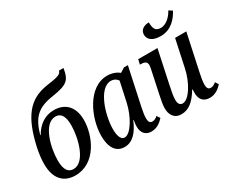

<svg xmlns="http://www.w3.org/2000/svg" viewBox="-118 -1135 1797 1511"><g transform="rotate(-30 780.5 -380.0)"><path d="M206 10C392 10 480 -195 480 -336C480 -459 412 -521 313 -521C231 -521 169 -477 126 -403H122C161 -540 215 -599 359 -620C498 -642 528 -664 545 -770H504C497 -739 468 -731 362 -716C188 -690 106 -572 53 -339C42 -289 35 -237 35 -190C35 -52 105 10 206 10ZM217 -41C171 -41 142 -74 142 -162C142 -275 189 -471 298 -471C344 -471 373 -438 373 -350C373 -239 325 -41 217 -41Z M653 10C722 10 775 -43 815 -139H819C814 -111 813 -96 813 -81C813 -30 839 10 896 10C946 10 983 -19 1009 -48L990 -77C971 -61 957 -55 940 -55C919 -55 909 -72 909 -101C909 -127 915 -164 923 -200L995 -536H960L918 -510C892 -532 855 -546 810 -546C637 -546 535 -319 535 -156C535 -59 571 10 653 10ZM690 -55C662 -55 641 -85 641 -158C641 -279 705 -496 816 -496C837 -496 860 -489 878 -463L840 -288C816 -174 745 -55 690 -55Z M1335 -604C1431 -604 1486 -672 1517 -730L1486 -750C1466 -713 1424 -660 1367 -660C1321 -660 1306 -685 1306 -745C1256 -745 1224 -720 1224 -679C1224 -640 1255 -604 1335 -604ZM1169 10C1236 10 1286 -32 1337 -116H1341C1340 -103 1340 -92 1340 -82C1340 -27 1368 10 1427 10C1477 10 1514 -19 1540 -48L1521 -77C1502 -61 1488 -55 1471 -55C1449 -55 1440 -72 1440 -101C1440 -127 1446 -164 1454 -200L1526 -536H1424L1371 -288C1348 -179 1279 -59 1219 -59C1190 -59 1181 -85 1181 -111C1181 -141 1189 -185 1200 -235L1264 -536H1089L1079 -492H1088C1119 -492 1142 -484 1142 -452C1142 -442 1139 -425 1135 -407L1094 -214C1085 -171 1076 -127 1076 -97C1076 -39 1102 10 1169 10Z"/></g></svg>

Font: Noto Serif Condensed Medium
Style: Italic
Weight: 500
Width: 3
Italic angle: -12°
Designer: Monotype Design Team
Foundry: Monotype Imaging Inc.
Version: Version 2.013